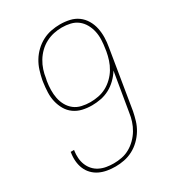

<svg xmlns="http://www.w3.org/2000/svg" viewBox="-182 -845 863 955"><g transform="rotate(-30 250.0 -367.5)"><path d="M199 8Q175 8 152 4Q129 0 109 -9.5Q89 -19 73.5 -35Q58 -51 49.5 -71.5Q41 -92 39 -115.5Q37 -139 41 -163Q41 -164 41 -165Q41 -166 41 -167H61Q61 -166 60.5 -165Q60 -164 60 -163Q57 -142 58.5 -121.5Q60 -101 67.5 -82.5Q75 -64 88 -49.5Q101 -35 119 -26Q137 -17 157.5 -13.5Q178 -10 199 -10Q222 -10 245.5 -14.5Q269 -19 290.5 -31Q312 -43 330 -61Q348 -79 360.5 -100Q373 -121 380.5 -144Q388 -167 391 -190L428 -411Q414 -388 394 -368.5Q374 -349 350.5 -336.5Q327 -324 301 -319Q275 -314 250 -314Q222 -314 196 -320Q170 -326 149 -341Q128 -356 115 -378.5Q102 -401 96 -426.5Q90 -452 91 -479.5Q92 -507 96 -535L98 -548Q103 -573 111 -598.5Q119 -624 133 -647Q147 -670 167 -689Q187 -708 211 -720.5Q235 -733 261 -738Q287 -743 312 -743Q340 -743 366.5 -737Q393 -731 413.5 -716Q434 -701 447.5 -678.5Q461 -656 466.5 -630Q472 -604 471.5 -576.5Q471 -549 466 -522L411 -187Q406 -162 398.5 -137Q391 -112 377 -89Q363 -66 343 -46.5Q323 -27 299 -14.5Q275 -2 249.5 3Q224 8 199 8ZM250 -332Q273 -332 297 -336.5Q321 -341 342.5 -352.5Q364 -364 382.5 -382Q401 -400 413.5 -421Q426 -442 433.5 -465Q441 -488 445 -511L447 -525Q451 -549 452 -574Q453 -599 448 -622Q443 -645 431.5 -665.5Q420 -686 402 -700Q384 -714 360.5 -719.5Q337 -725 312 -725Q289 -725 265.5 -720Q242 -715 220 -703.5Q198 -692 180 -674.5Q162 -657 149 -635.5Q136 -614 128.5 -591Q121 -568 118 -545L115 -532Q111 -507 110.5 -482.5Q110 -458 114.5 -435Q119 -412 130.5 -391.5Q142 -371 160 -357Q178 -343 202 -337.5Q226 -332 250 -332Z"/></g></svg>

Font: Iosevka SS04 Thin
Style: Italic
Weight: 100
Italic angle: -9°
Monospace: yes
Designer: Belleve Invis
Foundry: Belleve Invis
Version: Version 19.0.0; ttfautohint (v1.8.4)